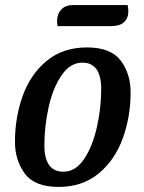

<svg xmlns="http://www.w3.org/2000/svg" viewBox="-20 -717 568 757"><path d="M39 -158Q39 -254 69.5 -339Q100 -424 164 -477Q228 -530 323 -530Q417 -530 456 -478Q495 -426 495 -353Q495 -257 464 -171.5Q433 -86 369 -33Q305 20 211 20Q117 20 78 -32.5Q39 -85 39 -158ZM379 -366Q379 -470 305 -470Q257 -470 223 -420.5Q189 -371 172 -295.5Q155 -220 155 -144Q155 -40 230 -40Q278 -40 311.5 -90Q345 -140 362 -215.5Q379 -291 379 -366ZM205 -637Q206 -664 222.5 -680.5Q239 -697 266 -697H483Q486 -685 486 -673Q486 -645 469 -629.5Q452 -614 418 -614H207Q205 -622 205 -637Z"/></svg>

Font: Sansita SW
Style: Italic
Weight: 400
Italic angle: -11°
Designer: Pablo Cosgaya
Foundry: Omnibus-Type
Version: Version 1.000